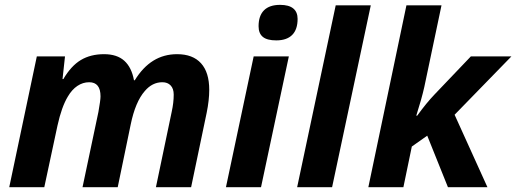

<svg xmlns="http://www.w3.org/2000/svg" viewBox="-20 -782 2156 802"><path d="M133.8 -546.4H251.5L241.2 -451.7H244.6Q276.9 -506.8 317.6 -531.2Q358.4 -555.7 414.6 -555.7Q468.8 -555.7 499.3 -528.1Q529.8 -500.5 539.6 -446.8H543Q576.7 -501.5 620.6 -528.6Q664.6 -555.7 719.7 -555.7Q785.2 -555.7 819.6 -517.8Q854 -480 854 -406.7Q854 -363.3 843.3 -311L778.3 0H631.3L697.3 -315.4Q705.6 -353 705.6 -386.7Q705.6 -411.6 692.9 -425Q680.2 -438.5 658.2 -438.5Q616.2 -438.5 585 -401.9Q545.4 -356.9 525.9 -261.7L471.7 0H324.7L391.1 -314.5Q399.9 -363.8 399.9 -379.4Q399.9 -438.5 352.5 -438.5Q326.2 -438.5 303.2 -423.1Q280.3 -407.7 263.2 -378.4Q237.3 -335.4 220.2 -257.8L165 0H18.6Z M1039.6 -546.4H1186.5L1070.3 0H923.8ZM1060.1 -672.4Q1060.1 -716.3 1082.8 -739Q1105.5 -761.7 1149.9 -761.7Q1186.5 -761.7 1204.8 -746.8Q1223.1 -731.9 1223.1 -703.1Q1223.1 -658.7 1200.4 -636Q1177.7 -613.3 1133.8 -613.3Q1095.7 -613.3 1077.9 -627.9Q1060.1 -642.6 1060.1 -672.4Z M1382.3 -759.8H1528.8L1367.2 0H1221.2Z M1677.7 -759.8H1824.2L1752.4 -418.9Q1741.7 -370.6 1718.8 -298.8H1722.7Q1761.2 -352.1 1795.4 -387.7L1946.8 -546.4H2116.2L1878.9 -302.7L2016.1 0H1851.1L1764.6 -215.3L1700.2 -169.9L1665 0H1518.6Z"/></svg>

Font: Viking Open Sans
Style: Bold Italic
Weight: 700
Italic angle: -12°
Foundry: Ascender Corporation
Version: Version 2.000